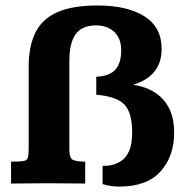

<svg xmlns="http://www.w3.org/2000/svg" viewBox="-20 -672 693 703"><path d="M416.5 11.2Q385.3 11.2 355.5 2V-64.9Q360.8 -64.5 366.9 -64.9Q373 -65.4 378.9 -65.9Q403.3 -69.3 422.6 -81.8Q441.9 -94.2 452.9 -119.6Q463.9 -145 463.9 -187Q463.9 -259.8 435.3 -289.3Q406.7 -318.8 332.5 -325.2V-391.1Q380.9 -393.1 402.3 -417Q423.8 -440.9 423.8 -487.8Q423.8 -531.2 398.4 -555.2Q373 -579.1 331.5 -579.1Q298.3 -579.1 276.6 -565.2Q254.9 -551.3 244.4 -522.5Q233.9 -493.7 233.9 -449.2V-124Q233.9 -97.7 243.4 -89.1Q252.9 -80.6 292 -80.1V0Q259.3 0 229 -0.5Q198.7 -1 156.2 -1Q115.7 -1 84.2 -0.5Q52.7 0 20.5 0V-80.1Q52.2 -80.1 65.7 -82.3Q79.1 -84.5 82 -94.5Q85 -104.5 85 -128.4V-427.7Q85 -503.4 109.9 -553.2Q134.8 -603 189.9 -627.4Q245.1 -651.9 336.4 -651.9Q445.8 -651.9 508.8 -612.3Q571.8 -572.8 571.8 -492.7Q571.8 -442.4 545.2 -409.7Q518.6 -377 468.8 -362.3Q469.2 -361.8 469.5 -361.8Q469.7 -361.8 470.2 -361.3Q541.5 -349.6 579.6 -305.2Q617.7 -260.7 617.7 -187Q617.7 -100.1 567.9 -44.4Q518.1 11.2 416.5 11.2Z"/></svg>

Font: Kameron
Style: Regular
Weight: 400
Designer: Vernon Adams
Foundry: Vernon Adams
Version: Version 1.100